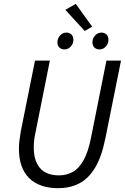

<svg xmlns="http://www.w3.org/2000/svg" viewBox="-20 -974 656 1006"><path d="M285.7 12Q186.2 12 132.6 -40.9Q79.1 -93.8 79.1 -195.5Q79.1 -216.6 82.2 -240Q85.3 -263.4 89.3 -287.8L163.4 -656.3H241.2L166.2 -281Q161.3 -258.9 159.1 -239.4Q156.9 -220 156.9 -202Q156.9 -132.1 189.3 -93.7Q221.7 -55.2 289.7 -55.2Q328.1 -55.2 360.7 -72.8Q393.2 -90.4 417.6 -133.9Q442.1 -177.4 457.3 -254.2L537.6 -656.3H614L532.4 -250.6Q512.6 -151.6 477.5 -94.1Q442.3 -36.6 393.7 -12.3Q345.1 12 285.7 12ZM317.8 -715Q301.4 -715 291.1 -725.1Q280.8 -735.2 280.8 -752Q280.8 -772.7 294.6 -788Q308.5 -803.2 327.5 -803.2Q343.9 -803.2 354.2 -793.3Q364.5 -783.4 364.5 -764.9Q364.5 -745.5 350.8 -730.2Q337.2 -715 317.8 -715ZM501.5 -715Q485 -715 474.7 -725.1Q464.4 -735.2 464.4 -752Q464.4 -772.7 478.3 -788Q492.1 -803.2 511.1 -803.2Q527.6 -803.2 537.9 -793.3Q548.2 -783.4 548.2 -764.9Q548.2 -745.5 534.5 -730.2Q520.8 -715 501.5 -715ZM423.8 -811.7 322.3 -922.5 377.1 -953.7 462.8 -834.2Z"/></svg>

Font: Source Sans Variable
Style: Italic
Weight: 200
Italic angle: -11°
Designer: Paul D. Hunt
Foundry: Adobe Systems Incorporated
Version: Version 3.006;hotconv 1.0.111;makeotfexe 2.5.65597